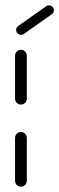

<svg xmlns="http://www.w3.org/2000/svg" viewBox="-20 -707 224 727"><path d="M59.3 0Q53.3 0 48.1 -3Q43 -5.9 40 -11.1Q37 -16.3 37 -22.2V-185.2Q37 -191.1 40 -196.3Q43 -201.5 48.1 -204.4Q53.3 -207.4 59.3 -207.4Q65.2 -207.4 70.4 -204.4Q75.6 -201.5 78.5 -196.3Q81.5 -191.1 81.5 -185.2V-22.2Q81.5 -16.3 78.5 -11.1Q75.6 -5.9 70.4 -3Q65.2 0 59.3 0ZM59.3 -311.1Q53.3 -311.1 48.1 -314.1Q43 -317 40 -322.2Q37 -327.4 37 -333.3V-496.3Q37 -502.2 40 -507.4Q43 -512.6 48.1 -515.6Q53.3 -518.5 59.3 -518.5Q65.2 -518.5 70.4 -515.6Q75.6 -512.6 78.5 -507.4Q81.5 -502.2 81.5 -496.3V-333.3Q81.5 -327.4 78.5 -322.2Q75.6 -317 70.4 -314.1Q65.2 -311.1 59.3 -311.1ZM59.6 -575.2Q51.9 -575.2 46.5 -580.6Q41.1 -585.9 41.1 -593.7Q41.1 -598.5 43.1 -602.2Q45.2 -605.9 48.9 -608.5L154.8 -683.3Q159.3 -686.7 165.6 -686.7Q173.3 -686.7 178.7 -681.3Q184.1 -675.9 184.1 -668.1Q184.1 -663.3 182 -659.6Q180 -655.9 176.3 -653.3L70.4 -578.5Q65.9 -575.2 59.6 -575.2Z"/></svg>

Font: 26F Galaxy Sans
Style: Regular
Weight: 400
Designer: C₂₉H₂₅N₃O₅
Version: Version 1.100;FEAKit 1.0